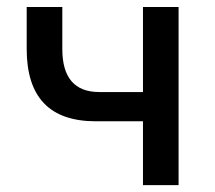

<svg xmlns="http://www.w3.org/2000/svg" viewBox="-20 -538 626 558"><path d="M258.8 -185.5Q157.7 -185.5 107.7 -238Q57.6 -290.5 57.6 -395.5V-517.6H161.1V-395.5Q161.1 -333 188 -301.8Q214.8 -270.5 268.6 -270.5H423.8V-185.5ZM395.5 0V-517.6H499V0Z"/></svg>

Font: Cascadia Mono
Style: Regular
Weight: 400
Monospace: yes
Designer: Aaron Bell
Foundry: Saja Typeworks
Version: Version 2102.003